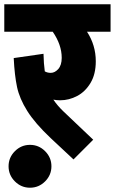

<svg xmlns="http://www.w3.org/2000/svg" viewBox="-40 -697 536 896"><path d="M0 0ZM476 -549H366Q407 -486 407 -411Q407 -351 382.5 -310Q358 -269 320 -249Q282 -229 241 -229Q224 -229 209 -232Q228 -204 255 -178L395 -45L303 47L196 -53Q123 -122 87 -179.5Q51 -237 39.5 -291Q28 -345 24 -426L163 -446Q164 -400 169 -364Q181 -357 197 -357Q216 -357 232 -375Q248 -393 248 -427Q248 -488 206 -549H-20V-677H476ZM100 -21Q141 -21 170.5 8.5Q200 38 200 79Q200 120 170.5 149.5Q141 179 100 179Q59 179 29.5 149.5Q0 120 0 79Q0 38 29.5 8.5Q59 -21 100 -21Z"/></svg>

Font: Martel Sans Black
Style: Regular
Weight: 900
Designer: Dan Reynolds and Mathieu Réguer
Foundry: Dan Reynolds and Mathieu Réguer
Version: Version 1.002; ttfautohint (v1.1) -l 5 -r 5 -G 72 -x 0 -D la